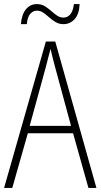

<svg xmlns="http://www.w3.org/2000/svg" viewBox="-20 -918 491 938"><path d="M412 0 337 -267H116L40 0H0L204 -715H250L451 0ZM249 -591Q243 -614 237.5 -635Q232 -656 227 -679Q221 -657 215.5 -636Q210 -615 204 -591L125 -303H327ZM82 -800Q86 -848 107 -873Q128 -898 160 -898Q182 -898 198.5 -888Q215 -878 229.5 -865Q244 -852 258.5 -842Q273 -832 290 -832Q310 -832 323.5 -848Q337 -864 341 -898H369Q367 -849 344.5 -824.5Q322 -800 290 -800Q269 -800 252 -810Q235 -820 220.5 -833Q206 -846 191.5 -856Q177 -866 160 -866Q142 -866 128 -850.5Q114 -835 111 -800Z"/></svg>

Font: Noto Sans Khmer Condensed ExtraLight
Style: Regular
Weight: 200
Width: 3
Designer: Danh Hong and the Monotype Design Team
Foundry: Monotype Imaging Inc.
Version: Version 2.004; ttfautohint (v1.8.4.7-5d5b)